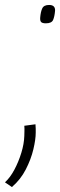

<svg xmlns="http://www.w3.org/2000/svg" viewBox="-101 -556 242 774"><path d="M-3 -49 42 -55Q43 -45 43 -37Q43 -29 43 -21Q43 6 33.5 46Q24 86 3 127Q-18 168 -53 198L-81 179Q-60 160 -43 128Q-26 96 -15 60Q-4 24 -3 -8Q-3 -16 -2.5 -27Q-2 -38 -3 -49ZM61 -485Q63 -509 69.5 -522.5Q76 -536 97 -536Q122 -536 121 -513Q119 -489 113 -475.5Q107 -462 84 -462Q70 -462 65 -467Q60 -472 61 -485Z"/></svg>

Font: Georama ExtraCondensed Light
Style: Italic
Weight: 300
Width: 2
Italic angle: -9°
Designer: Jean-Baptiste Levee
Foundry: Production Type
Version: Version 1.000